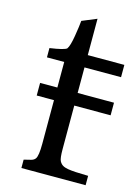

<svg xmlns="http://www.w3.org/2000/svg" viewBox="-117 -832 651 897"><g transform="rotate(15 209.0 -383.0)"><path d="M77.6 -40.5Q99.6 -45.4 112.5 -49.1Q125.5 -52.7 131.8 -61.5Q142.6 -75.7 142.6 -134.8V-345.7H59.1V-406.7H142.6V-530.3H59.1V-575.2Q130.4 -585.4 141.1 -596.2H140.6Q151.4 -610.8 159.7 -661.6Q168 -712.4 169.9 -736.3L240.7 -765.6V-589.8H417.5V-530.3H240.7V-406.7H416.5V-345.7H240.7V-136.2Q240.7 -90.8 247.3 -78.4Q253.9 -65.9 263.7 -60.1Q273.4 -54.2 290 -51.3Q316.9 -46.4 388.2 -45.4V0H77.6Z"/></g></svg>

Font: Metamorphous
Style: Regular
Weight: 400
Designer: James Grieshaber
Foundry: James Grieshaber
Version: Version 1.001